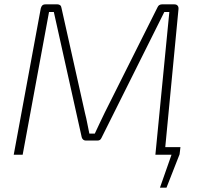

<svg xmlns="http://www.w3.org/2000/svg" viewBox="-20 -710 913 881"><path d="M699 -35H808L804 -2L744 151H714L767 0H694ZM780 -690Q790 -690 795 -684Q800 -678 799 -668L735 0H693L757 -655H734L446 -78Q443 -71 438.5 -68Q434 -65 426 -65H374Q367 -65 362 -69Q357 -73 355 -80L227 -655H205L84 0H43L167 -671Q169 -680 174 -685Q179 -690 189 -690H244Q251 -690 256 -686Q261 -682 262 -674L370 -191Q376 -168 380.5 -144Q385 -120 390 -97H415Q426 -122 438 -146Q450 -170 461 -194L703 -677Q706 -684 711.5 -687Q717 -690 723 -690Z"/></svg>

Font: Exo 2 ExtraLight
Style: Italic
Weight: 250
Italic angle: -8°
Designer: Natanael Gama
Foundry: Natanael Gama
Version: Version 2.010